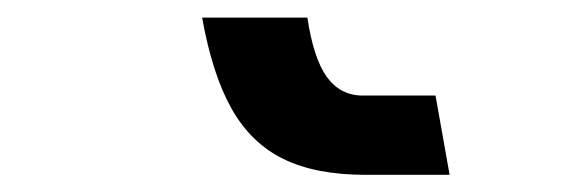

<svg xmlns="http://www.w3.org/2000/svg" viewBox="-20 -20 640 218"><path d="M209.5 0H329Q336 46.5 351.2 67.5Q366.5 88.5 392 88.5H474.5L490.5 178.5H395Q338.5 178.5 301.8 160.5Q265 142.5 243 103.5Q221 64.5 209.5 0Z"/></svg>

Font: JuliaMono ExtraBoldItalic
Style: Regular
Weight: 800
Italic angle: -9°
Monospace: yes
Designer: cormullion
Foundry: corm
Version: Version 0.049; ttfautohint (v1.8.4)